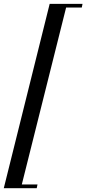

<svg xmlns="http://www.w3.org/2000/svg" viewBox="-44 -792 447 993"><path d="M0 0ZM382.8 -772 378.9 -752.9H297.9L68.8 162.1H149.9L146 181.2H-24.4L212.9 -772Z"/></svg>

Font: TypoPRO Playfair Display
Style: Italic
Weight: 400
Italic angle: -14°
Designer: Claus Eggers Sørensen
Foundry: Claus Eggers Sørensen
Version: Version 1.004;PS 001.004;hotconv 1.0.70;makeotf.lib2.5.58329